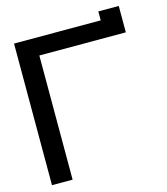

<svg xmlns="http://www.w3.org/2000/svg" viewBox="-113 -847 815 935"><g transform="rotate(-15 295.0 -379.5)"><path d="M33 0V-714H470V-759H573V-626H137V0Z"/></g></svg>

Font: Non Bureau
Style: Regular
Weight: 400
Designer: Jona Saucedo
Foundry: Non Foundry
Version: Version 1.000; ttfautohint (v1.8.4)